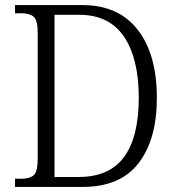

<svg xmlns="http://www.w3.org/2000/svg" viewBox="-20 -734 690 754"><path d="M39 0V-32H62Q96 -32 112 -45.5Q128 -59 128 -111V-606Q128 -656 111.5 -669Q95 -682 61 -682H39V-714H304Q445 -714 520.5 -617.5Q596 -521 596 -350Q596 -186 524 -93Q452 0 305 0ZM289 -39Q410 -39 467.5 -118Q525 -197 525 -350Q525 -504 467 -590Q409 -676 290 -676H194V-39Z"/></svg>

Font: Noto Serif Armenian SemiCondensed Light
Style: Regular
Weight: 300
Width: 4
Designer: Monotype Design Team
Foundry: Monotype Imaging Inc.
Version: Version 2.008; ttfautohint (v1.8.4.7-5d5b)